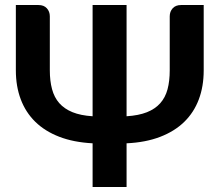

<svg xmlns="http://www.w3.org/2000/svg" viewBox="-20 -743 873 763"><path d="M789.5 -723V-463.5Q789.5 -399.5 770 -347.8Q750.5 -296 712 -258.5Q673.5 -221 616 -199Q558.5 -177 483 -173.5V0H348V-173.5Q272.5 -177.5 215.5 -199.5Q158.5 -221.5 120.2 -259Q82 -296.5 62.5 -348.2Q43 -400 43 -463.5V-723H133Q154.5 -723 166.2 -710Q178 -697 178 -678V-463.5Q178 -421.5 186.8 -388.8Q195.5 -356 215.5 -333.2Q235.5 -310.5 268 -297.2Q300.5 -284 348 -281V-723H483V-281Q531 -284 563.8 -297Q596.5 -310 616.8 -332.8Q637 -355.5 645.8 -388.2Q654.5 -421 654.5 -463.5V-678Q654.5 -697 666.2 -710Q678 -723 699.5 -723Z"/></svg>

Font: Lato 2
Style: Bold
Weight: 700
Designer: Lukasz Dziedzic with Adam Twardoch and Botio Nikoltchev
Foundry: tyPoland Lukasz Dziedzic
Version: Version 2.015; 2015-08-06; http://www.latofonts.com/